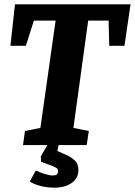

<svg xmlns="http://www.w3.org/2000/svg" viewBox="-20 -668 621 884"><path d="M86 0 95 -65 166 -79 236 -573H136L99 -457H28L49 -648H581L553 -457H483L480 -573H386L318 -79L389 -65L379 0ZM231 196Q197 196 167.5 188.5Q138 181 117 168L145 117Q161 125 184.5 132.5Q208 140 221 140Q235 140 241 136Q247 132 247 119Q247 109 237 103.5Q227 98 213 93L169 77L168 52L198 0H250L244 27L284 45Q307 55 324 70.5Q341 86 341 115Q341 152 310.5 174Q280 196 231 196Z"/></svg>

Font: Faustina Light ExtraBold
Style: Italic
Weight: 800
Italic angle: -8°
Version: Version 1.200